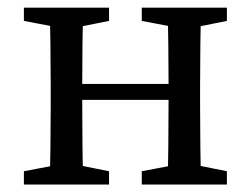

<svg xmlns="http://www.w3.org/2000/svg" viewBox="-20 -495 673 515"><path d="M44.1 0H272.5V-35.7L172.7 -55.7H149.6L44.1 -35.7V0ZM44.1 -438.9 149.6 -418.9H172.7L272.5 -438.9V-474.5H44.1V-438.9ZM113 0H203.5C201.5 -45 200.5 -146.1 200.5 -235.2V-264.5C200.5 -328.5 201.5 -429.5 203.5 -474.5H113C115 -429.5 116 -328.5 116 -264.5V-210C116 -146.1 115 -45 113 0ZM158.3 -227.2H474.5V-269.8H158.3V-227.2ZM360.3 0H588.6V-35.7L488.9 -55.7H465.8L360.3 -35.7V0ZM360.3 -438.9 465.8 -418.9H488.9L588.6 -438.9V-474.5H360.3V-438.9ZM429.2 0H519.7C517.7 -45 516.7 -146.1 516.7 -210V-264.5C516.7 -328.5 517.7 -429.5 519.7 -474.5H429.2C431.2 -429.5 432.2 -328.5 432.2 -264.5V-235.2C432.2 -146.1 431.2 -45 429.2 0Z"/></svg>

Font: Source Serif Variable
Style: Regular
Weight: 389
Designer: Frank Grießhammer
Foundry: Adobe Systems Incorporated
Version: Version 3.001;hotconv 1.0.111;makeotfexe 2.5.65597